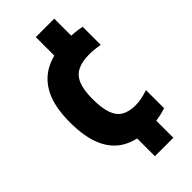

<svg xmlns="http://www.w3.org/2000/svg" viewBox="-248 -722 897 897"><g transform="rotate(-45 200.5 -273.5)"><path d="M268.4 10.4Q191.3 10.4 137.3 -19.2Q83.4 -48.7 55.3 -111.1Q27.2 -173.5 27.2 -272.8Q27.2 -374.6 58.8 -436.8Q90.4 -499 149 -527.4Q207.7 -555.7 288.2 -555.7Q313.5 -555.7 337.7 -553.4Q361.9 -551.1 385.1 -546.1V-426.5Q367.3 -430.3 348.9 -431.9Q330.4 -433.6 314.3 -433.6Q267.7 -433.6 237.8 -418.6Q207.8 -403.7 193.4 -369.1Q179 -334.6 179 -275.5Q179 -212.7 192.5 -176.9Q206.1 -141.2 233.1 -126.5Q260.1 -111.8 300.5 -111.8Q319.3 -111.8 340.2 -115.9Q361 -120 385.1 -127.8V-8.2Q357.2 1.3 327.1 5.8Q297 10.4 268.4 10.4ZM196.2 120V-21.1H318.1V120ZM196.2 -526V-667H318.1V-526Z"/></g></svg>

Font: Encode Sans SC Condensed Thin
Style: Regular
Weight: 100
Width: 3
Designer: Multiple Designers
Foundry: Impallari Type
Version: Version 3.002